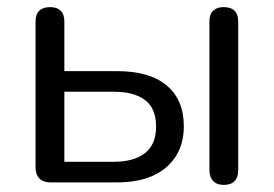

<svg xmlns="http://www.w3.org/2000/svg" viewBox="-20 -513 770 540"><path d="M122 0Q102 0 91 -11Q80 -22 80 -42V-452Q80 -473 90.5 -483Q101 -493 121 -493Q140 -493 150.5 -483Q161 -473 161 -452V-313H308Q401 -313 449 -272.5Q497 -232 497 -158Q497 -109 474.5 -73.5Q452 -38 410.5 -19Q369 0 308 0ZM161 -58H300Q357 -58 388 -82.5Q419 -107 419 -157Q419 -208 388 -231.5Q357 -255 300 -255H161ZM609 7Q590 7 579.5 -4Q569 -15 569 -35V-452Q569 -473 579.5 -483Q590 -493 609 -493Q629 -493 639.5 -483Q650 -473 650 -452V-35Q650 7 609 7Z"/></svg>

Font: Nunito
Style: Regular
Weight: 400
Designer: Vernon Adams
Foundry: Vernon Adams
Version: Version 3.602